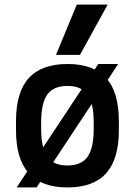

<svg xmlns="http://www.w3.org/2000/svg" viewBox="-20 -810 590 840"><path d="M53 10 410 -530H497L140 10ZM275 10Q162 10 106 -52Q50 -114 50 -240V-280Q50 -407 106 -468.5Q162 -530 275 -530Q389 -530 444.5 -468.5Q500 -407 500 -280V-240Q500 -114 444.5 -52Q389 10 275 10ZM275 -86Q336 -86 363 -124Q390 -162 390 -248V-273Q390 -359 363 -396.5Q336 -434 275 -434Q214 -434 187 -396.5Q160 -359 160 -273V-248Q160 -162 187 -124Q214 -86 275 -86ZM330 -570H225L316 -790H451Z"/></svg>

Font: M PLUS Code Latin SemiExpanded Medium
Style: Regular
Weight: 500
Width: 6
Designer: Coji Morishita
Foundry: UNDERFOREST DESIGN
Version: Version 1.002; ttfautohint (v1.8.3)